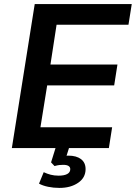

<svg xmlns="http://www.w3.org/2000/svg" viewBox="-20 -725 665 940"><path d="M38 0 150 -705H625L609 -604H257L227 -409H555L539 -307H211L178 -102H529L513 0ZM271 195Q242 195 215.5 189.5Q189 184 171 174L194 118Q211 126 228.5 130.5Q246 135 267 135Q294 135 309 127Q324 119 324 103Q324 93 315.5 87.5Q307 82 289 82Q280 82 270.5 83Q261 84 247 88L230 70L258 -20H324L300 56L269 45Q281 41 293 39Q305 37 315 37Q354 37 376.5 54Q399 71 399 103Q399 145 362.5 170Q326 195 271 195Z"/></svg>

Font: Mulish ExtraLight
Style: Bold Italic
Weight: 700
Italic angle: -9°
Version: Version 3.603